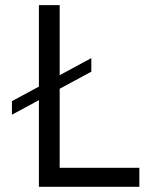

<svg xmlns="http://www.w3.org/2000/svg" viewBox="-20 -720 582 740"><path d="M210 -73.2H517.1V0H129.9V-334L25.9 -277.8V-330.1L129.9 -386.2V-700.2H210V-430.2L332 -496.1V-443.8L210 -377.9Z"/></svg>

Font: Argentum Sans Light
Style: Regular
Weight: 300
Designer: Julieta Ulanovsky (Modified by Cristiano Sobral)
Foundry: Julieta Ulanovsky
Version: Version 1.000; ttfautohint (v1.5.65-e2d9)